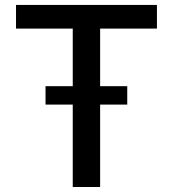

<svg xmlns="http://www.w3.org/2000/svg" viewBox="-20 -747 691 767"><path d="M44 -632.8V-727.3H606.9V-632.8H380V-402.7H488.3V-329.2H380V0H270.6V-329.2H161.9V-402.7H270.6V-632.8Z"/></svg>

Font: Cannonade Med
Style: Regular
Weight: 500
Designer: Rasmus Andersson
Foundry: rsms
Version: Version 3.012;git-f93a4a705